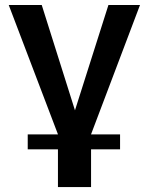

<svg xmlns="http://www.w3.org/2000/svg" viewBox="-20 -544 587 777"><path d="M214.5 213V60.2H92.2V0H214.5V-0.5L15.3 -523.8H148.9L283.4 -97.5L418.8 -523.8H546.6L348.5 -0.5V0H465.9V60.2H348.5V213Z"/></svg>

Font: Raleway Thin
Style: Regular
Weight: 100
Designer: Matt McInerney, Pablo Impallari, Rodrigo Fuenzalida
Foundry: Matt McInerney, Pablo Impallari, Rodrigo Fuenzalida
Version: Version 4.026